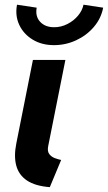

<svg xmlns="http://www.w3.org/2000/svg" viewBox="-20 -773 450 801"><path d="M187.8 7.8Q126.7 3 92.5 -20Q58.3 -43 47.8 -82.3Q37.3 -121.6 48.2 -175.3L117.4 -523.1H252.8L181 -163.2Q176.8 -141.8 185.6 -130.2Q194.4 -118.6 208.8 -113.3Q223.2 -108.1 235.1 -105.6ZM205.1 -584.7Q153.7 -584.7 115.8 -608.1Q77.9 -631.4 60.1 -669.8Q42.4 -708.3 51 -753.4L133.1 -741Q126.4 -705.1 147.3 -682.2Q168.3 -659.4 206.1 -659.4Q234.8 -659.4 261 -672.7Q287.3 -686 305.5 -707.7Q323.6 -729.3 328.3 -753.4L410.4 -741Q401.7 -695.7 371.3 -660.3Q341 -625 297.5 -604.9Q254.1 -584.7 205.1 -584.7Z"/></svg>

Font: Reddit Sans
Style: Italic
Weight: 400
Italic angle: -11.25°
Designer: Stephen Hutchings
Version: Version 1.013